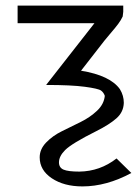

<svg xmlns="http://www.w3.org/2000/svg" viewBox="-20 -492 493 687"><path d="M43 -409V-472H421V-450L419 -433Q413 -420 403 -406.5Q393 -393 376.5 -374Q360 -355 354 -347L270 -239Q374 -222 409 -173Q423 -150 423 -124Q422 -91 396.5 -68.5Q371 -46 325 -23Q237 21 213 45Q191 67 191 89Q191 108 207.5 115Q224 122 264 122Q338 121 397 75L450 127Q361 175 275 175Q209 175 165.5 146Q122 117 122 71Q122 42 145 18Q168 -6 201.5 -22.5Q235 -39 268.5 -55.5Q302 -72 327 -95.5Q352 -119 355 -149Q351 -161 341.5 -168Q332 -175 283.5 -181.5Q235 -188 145 -188L318 -409H179H90Z"/></svg>

Font: Coval
Style: ExtraLight
Weight: 250
Foundry: Context Ltd
Version: Version 001.000